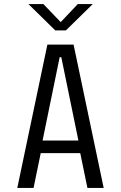

<svg xmlns="http://www.w3.org/2000/svg" viewBox="-20 -918 590 938"><path d="M486.5 0H407L372 -170H179L144 0H64.5L211.5 -700H339.5ZM271.5 -638.5 188 -231.5H363L279.5 -638.5ZM119 -898H192L276.5 -810L360 -898H433L302 -769.5H250Z"/></svg>

Font: Trispace SemiCondensed Light
Style: Regular
Weight: 300
Width: 4
Designer: Tyler Finck
Foundry: Etcetera Type Company
Version: Version 1.210; ttfautohint (v1.8.3)